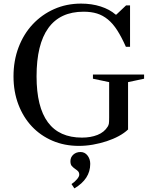

<svg xmlns="http://www.w3.org/2000/svg" viewBox="-20 -800 848 1066"><path d="M691 -81V-344L780 -363V-386H496V-363L586 -344V-149C586 -131.7 585.5 -120 584.5 -114C583.5 -108 581.3 -102.3 578 -97C565.3 -76.3 546.5 -61 521.5 -51C496.5 -41 467.7 -36 435 -36C267 -36 183 -149.3 183 -376C183 -494.7 204.8 -584.2 248.5 -644.5C292.2 -704.8 357.3 -735 444 -735C472 -735 496.8 -731.7 518.5 -725C540.2 -718.3 560.3 -707.3 579 -692C597.7 -676.7 615 -656.5 631 -631.5C647 -606.5 663 -576 679 -540H702V-770H680L626 -719H622C600 -738.3 572.3 -753.3 539 -764C505.7 -774.7 469.3 -780 430 -780C376 -780 326.2 -769.8 280.5 -749.5C234.8 -729.2 195.2 -701 161.5 -665C127.8 -629 101.7 -586.3 83 -537C64.3 -487.7 55 -434 55 -376C55 -319.3 64 -267.3 82 -220C100 -172.7 125 -132 157 -98C189 -64 227.2 -37.5 271.5 -18.5C315.8 0.5 364.7 10 418 10C444 10 470.2 7.7 496.5 3C522.8 -1.7 548.2 -8 572.5 -16C596.8 -24 619.2 -33.5 639.5 -44.5C659.8 -55.5 677 -67.7 691 -81ZM377 222 393 246C451.7 211.3 481 166 481 110C481 92 476 76.5 466 63.5C456 50.5 443 44 427 44C411 44 397.7 48.8 387 58.5C376.3 68.2 371 80.3 371 95C371 107 373.5 115.8 378.5 121.5C383.5 127.2 389.2 132.2 395.5 136.5C401.8 140.8 407.5 145.3 412.5 150C417.5 154.7 420 161.3 420 170C420 176.7 416 184.8 408 194.5C400 204.2 389.7 213.3 377 222Z"/></svg>

Font: Libre Caslon Text
Style: Regular
Weight: 400
Designer: Pablo Impallari, Rodrigo Fuenzalida
Foundry: Pablo Impallari, Rodrigo Fuenzalida
Version: Version 1.000; ttfautohint (v0.93) -l 8 -r 50 -G 200 -x 14 -